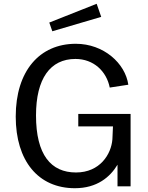

<svg xmlns="http://www.w3.org/2000/svg" viewBox="-20 -983 783 1013"><path d="M490 -963 240 -864 256 -818 514 -894ZM375 10C492 10 561 -49 600 -114V0H669V-382H393V-316H576L573 -248C567 -169 507 -73 381 -73C249 -73 170 -166 170 -374C170 -568 245 -672 378 -672C474 -672 542 -607 559 -521L657 -536C641 -649 527 -752 380 -752C189 -752 63 -609 63 -368C63 -134 182 10 375 10Z"/></svg>

Font: 18Franklin
Style: Regular
Weight: 400
Designer: Pablo Impallari, Rodrigo Fuenzalida (Modified by Dan O. Williams)
Version: Version 0.025;PS 000.025;hotconv 1.0.88;makeotf.lib2.5.64775